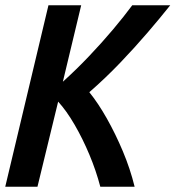

<svg xmlns="http://www.w3.org/2000/svg" viewBox="-22 -713 670 733"><path d="M-2 0 163 -693H288L218 -401Q269 -447 318 -498.5Q367 -550 409.5 -600.5Q452 -651 483 -693H628Q589 -644 540.5 -587.5Q492 -531 436.5 -473Q381 -415 319 -361Q353 -319 386 -260.5Q419 -202 447 -135.5Q475 -69 492 0H361Q345 -61 319.5 -122Q294 -183 263 -236.5Q232 -290 200 -325L121 0Z"/></svg>

Font: Ubuntu Sans Mono SemiBold
Style: Italic
Weight: 600
Italic angle: -13.5°
Monospace: yes
Designer: Dalton Maag Ltd
Foundry: Dalton Maag Ltd
Version: Version 1.006